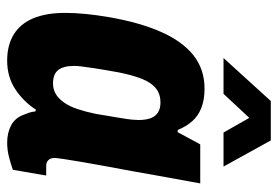

<svg xmlns="http://www.w3.org/2000/svg" viewBox="-140 -624 776 536"><g transform="rotate(90 248.0 -356.0)"><path d="M149 12Q106 12 76 -6.5Q46 -25 31 -61Q16 -97 16 -150Q16 -177 19 -207.5Q22 -238 28 -273Q43 -359 69.5 -418.5Q96 -478 135 -508.5Q174 -539 227 -539Q259 -539 281.5 -530Q304 -521 318.5 -504.5Q333 -488 343 -464H349L383 -527H492L468 -395Q464 -370 457.5 -335.5Q451 -301 444.5 -265.5Q438 -230 432.5 -198.5Q427 -167 424 -146Q421 -125 421 -121Q421 -109 427 -103Q433 -97 443 -97H470L454 -4Q438 2 418 7Q398 12 378 12Q351 12 330 1Q309 -10 300 -35Q297 -42 294.5 -49.5Q292 -57 291 -67L286 -68Q264 -34 229.5 -11Q195 12 149 12ZM213 -116Q229 -116 242 -123.5Q255 -131 266 -146.5Q277 -162 284.5 -184.5Q292 -207 298 -236Q305 -279 309 -302Q313 -325 314 -336.5Q315 -348 315 -355Q315 -375 310 -388.5Q305 -402 294 -409Q283 -416 266 -416Q243 -416 227 -403.5Q211 -391 200.5 -365Q190 -339 182 -299Q174 -255 170.5 -231Q167 -207 165.5 -195.5Q164 -184 164 -175Q164 -145 175.5 -130.5Q187 -116 213 -116ZM142 -592 262 -724H372L445 -592H350L292 -694H337L242 -592Z"/></g></svg>

Font: Archivo Condensed ExtraBold
Style: Italic
Weight: 800
Width: 3
Italic angle: -10°
Designer: Hector Gatti
Foundry: Omnibus-Type
Version: Version 2.001